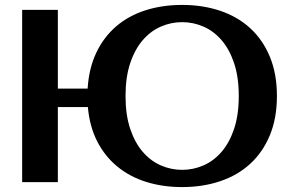

<svg xmlns="http://www.w3.org/2000/svg" viewBox="-20 -740 1195 780"><path d="M720 20Q641 20 574 -1Q507 -22 456.5 -63.5Q406 -105 375 -165.5Q344 -226 337 -305H215V0H70V-700H215V-380H336Q341 -462 371 -525.5Q401 -589 451.5 -632.5Q502 -676 570.5 -698Q639 -720 720 -720Q804 -720 875 -696Q946 -672 997 -625Q1048 -578 1076.5 -509Q1105 -440 1105 -350Q1105 -260 1076.5 -191Q1048 -122 997 -75Q946 -28 875 -4Q804 20 720 20ZM720 -650Q675 -650 633.5 -632Q592 -614 560 -577Q528 -540 509 -483.5Q490 -427 490 -350Q490 -273 509 -216.5Q528 -160 560 -123Q592 -86 633.5 -68Q675 -50 720 -50Q765 -50 806.5 -68Q848 -86 880 -123Q912 -160 931 -216.5Q950 -273 950 -350Q950 -427 931 -483.5Q912 -540 880 -577Q848 -614 806.5 -632Q765 -650 720 -650Z"/></svg>

Font: Prosto One
Style: Regular
Weight: 400
Designer: Pavel Emelyanov and Jovanny lemonad
Foundry: Pavel Emelyanov and Jovanny Lemonad
Version: Version 1.001